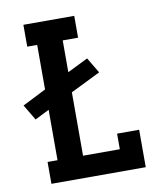

<svg xmlns="http://www.w3.org/2000/svg" viewBox="-82 -805 765 874"><g transform="rotate(-10 300.0 -367.5)"><path d="M85 0V-101H131V-334L65 -301L22 -373L131 -428V-634H85V-735H320V-634H249V-487L344 -534L387 -462L249 -394V-101H419V-173H521V0Z"/></g></svg>

Font: Iosevka Slab Extended
Style: Bold
Weight: 700
Width: 7
Monospace: yes
Designer: Belleve Invis
Foundry: Belleve Invis
Version: Version 11.1.0; ttfautohint (v1.8.3)